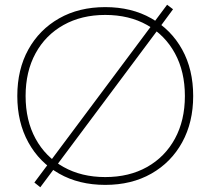

<svg xmlns="http://www.w3.org/2000/svg" viewBox="-20 -770 836 810"><path d="M150 20 125 0 184 -79 626 -671 685 -750 710 -731 651 -651 209 -59ZM424 10Q313 10 229.5 -37.5Q146 -85 99.5 -169.5Q53 -254 53 -365Q53 -477 99.5 -561Q146 -645 229.5 -692.5Q313 -740 424 -740Q535 -740 618.5 -692.5Q702 -645 748.5 -561Q795 -477 795 -365Q795 -254 748.5 -169.5Q702 -85 618.5 -37.5Q535 10 424 10ZM424 -23Q525 -23 600.5 -65.5Q676 -108 718 -185Q760 -262 760 -365Q760 -468 718 -545Q676 -622 600.5 -664.5Q525 -707 424 -707Q324 -707 248 -664.5Q172 -622 130 -545Q88 -468 88 -365Q88 -262 130 -185Q172 -108 248 -65.5Q324 -23 424 -23Z"/></svg>

Font: M PLUS 2 ExtraLight
Style: Regular
Weight: 250
Designer: Coji Morishita
Foundry: UNDERFOREST DESIGN
Version: Version 1.001